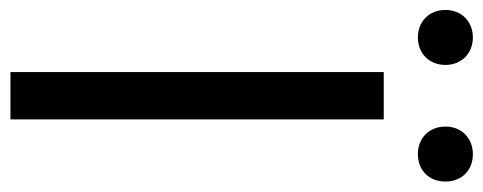

<svg xmlns="http://www.w3.org/2000/svg" viewBox="-328 -642 948 377"><g transform="rotate(90 146.5 -454.0)"><path d="M100 0H193V-733H100ZM32 -800C63 -800 86 -822 86 -854C86 -886 63 -908 32 -908C1 -908 -22 -886 -22 -854C-22 -822 1 -800 32 -800ZM261 -800C293 -800 315 -822 315 -854C315 -886 293 -908 261 -908C230 -908 207 -886 207 -854C207 -822 230 -800 261 -800Z"/></g></svg>

Font: Noto Sans T Chinese Regular
Style: Regular
Weight: 400
Designer: Ryoko NISHIZUKA (kana & ideographs); Paul D. Hunt (Latin, Greek & Cyrillic); Wenlong ZHANG (bopomofo); Sandoll Communica
Foundry: Adobe Systems Incorporated
Version: Version 1.000;PS 1;hotconv 1.0.78;makeotf.lib2.5.61930